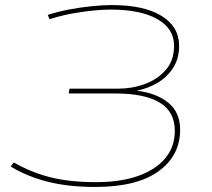

<svg xmlns="http://www.w3.org/2000/svg" viewBox="-20 -730 839 760"><path d="M22 -71 35 -87Q102 -48 178.5 -28.5Q255 -9 361 -9Q457 -9 526.5 -33.5Q596 -58 634 -103.5Q672 -149 672 -212Q672 -288 612 -324Q552 -360 437 -360H252L255 -379H447Q503 -379 553.5 -397.5Q604 -416 636.5 -453.5Q669 -491 669 -549Q669 -617 602.5 -654.5Q536 -692 420 -692Q369 -692 302 -682.5Q235 -673 176 -654L169 -671Q209 -684 254 -692.5Q299 -701 343 -705.5Q387 -710 422 -710Q550 -710 619.5 -667Q689 -624 689 -549Q689 -497 664.5 -460Q640 -423 601.5 -401Q563 -379 521 -371Q598 -362 645.5 -324Q693 -286 693 -216Q693 -114 607.5 -52Q522 10 357 10Q251 10 169.5 -10.5Q88 -31 22 -71Z"/></svg>

Font: Georama Extended Thin
Style: Italic
Weight: 100
Width: 7
Italic angle: -9°
Designer: Jean-Baptiste Levee
Foundry: Production Type
Version: Version 1.000